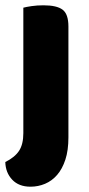

<svg xmlns="http://www.w3.org/2000/svg" viewBox="-27 -513 334 724"><path d="M231 5Q231 54 219.5 89Q208 124 188.5 146.5Q169 169 143 180Q117 191 88 191Q44 191 19 164.5Q-6 138 -7 98Q29 80 45 55.5Q61 31 61 -11V-484Q72 -487 92.5 -490Q113 -493 137 -493Q187 -493 209 -476.5Q231 -460 231 -413V5Z"/></svg>

Font: Baloo Bhai 2 ExtraBold
Style: Regular
Weight: 800
Designer: Supriya Tembe, Noopur Datye and Ek Type
Foundry: Ek Type
Version: Version 1.640;PS 1.000;hotconv 16.6.51;makeotf.lib2.5.65220;